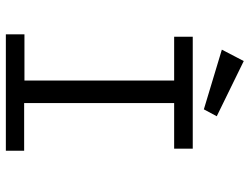

<svg xmlns="http://www.w3.org/2000/svg" viewBox="-116 -716 833 640"><g transform="rotate(90 300.0 -396.5)"><path d="M95 0V-62H249V-561H103V-623H476V-561H324V-61H483V0ZM345 -660 146 -720 184 -793 368 -703Z"/></g></svg>

Font: Inconsolata Expanded
Style: Regular
Weight: 400
Width: 7
Monospace: yes
Designer: Raph Levien, Cyreal, Brenton Simpson
Foundry: Raph Levien, Cyreal, Google
Version: Version 3.000; ttfautohint (v1.8.2.53-6de2)